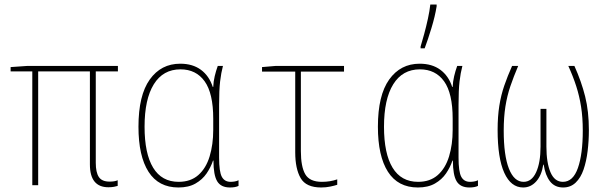

<svg xmlns="http://www.w3.org/2000/svg" viewBox="-20 -820 2690 850"><path d="M460 9Q378 9 378 -92V-504H149V0H123V-504H27V-523L99 -528H502V-504H404V-99Q404 -57 417.5 -36.5Q431 -16 465 -16Q477 -16 485.5 -17.5Q494 -19 501 -22V3Q495 5 484.5 7Q474 9 460 9Z M770 10Q682 10 637.5 -59.5Q593 -129 593 -259Q593 -398 643 -468Q693 -538 778 -538Q833 -538 869.5 -511Q906 -484 922 -435H924Q925 -459 930.5 -482.5Q936 -506 944 -528H967Q959 -498 954.5 -460Q950 -422 950 -355V-122Q950 -60 962 -37.5Q974 -15 1001 -15Q1009 -15 1018.5 -16.5Q1028 -18 1036 -22V3Q1022 10 998 10Q958 10 941.5 -17.5Q925 -45 925 -109H923Q913 -79 894.5 -52Q876 -25 845.5 -7.5Q815 10 770 10ZM771 -15Q824 -15 858 -45Q892 -75 908 -127.5Q924 -180 924 -245V-294Q924 -407 886 -460Q848 -513 779 -513Q702 -513 661 -447Q620 -381 620 -259Q620 -140 658 -77.5Q696 -15 771 -15Z M1402 10Q1335 10 1311 -31.5Q1287 -73 1287 -146V-503H1140V-523L1199 -528H1503V-503H1312V-151Q1312 -82 1331.5 -48.5Q1351 -15 1405 -15Q1442 -15 1473 -26V-2Q1461 2 1442 6Q1423 10 1402 10Z M1830 10Q1742 10 1697.5 -59.5Q1653 -129 1653 -259Q1653 -398 1703 -468Q1753 -538 1838 -538Q1893 -538 1929.5 -511Q1966 -484 1982 -435H1984Q1985 -459 1990.5 -482.5Q1996 -506 2004 -528H2027Q2019 -498 2014.5 -460Q2010 -422 2010 -355V-122Q2010 -60 2022 -37.5Q2034 -15 2061 -15Q2069 -15 2078.5 -16.5Q2088 -18 2096 -22V3Q2082 10 2058 10Q2018 10 2001.5 -17.5Q1985 -45 1985 -109H1983Q1973 -79 1954.5 -52Q1936 -25 1905.5 -7.5Q1875 10 1830 10ZM1831 -15Q1884 -15 1918 -45Q1952 -75 1968 -127.5Q1984 -180 1984 -245V-294Q1984 -407 1946 -460Q1908 -513 1839 -513Q1762 -513 1721 -447Q1680 -381 1680 -259Q1680 -140 1718 -77.5Q1756 -15 1831 -15ZM1842 -614Q1849 -637 1858 -670Q1867 -703 1874.5 -737.5Q1882 -772 1885 -800H1913V-792Q1906 -748 1890 -695.5Q1874 -643 1860 -606H1842Z M2296 10Q2242 10 2212.5 -55Q2183 -120 2183 -245Q2183 -304 2190.5 -351.5Q2198 -399 2212.5 -441Q2227 -483 2247 -528H2274Q2254 -481 2239.5 -438.5Q2225 -396 2217.5 -348.5Q2210 -301 2210 -242Q2210 -132 2233 -73.5Q2256 -15 2298 -15Q2334 -15 2353.5 -57.5Q2373 -100 2373 -171V-338H2399V-171Q2399 -100 2417 -57.5Q2435 -15 2472 -15Q2517 -15 2538.5 -76.5Q2560 -138 2560 -242Q2560 -300 2552.5 -347.5Q2545 -395 2531 -438.5Q2517 -482 2496 -528H2523Q2554 -459 2570.5 -393Q2587 -327 2587 -244Q2587 -197 2581.5 -151.5Q2576 -106 2563.5 -69.5Q2551 -33 2528.5 -11.5Q2506 10 2473 10Q2436 10 2415 -17Q2394 -44 2387 -91H2385Q2378 -44 2354 -17Q2330 10 2296 10Z"/></svg>

Font: Noto Sans Mono Condensed Thin
Style: Regular
Weight: 100
Width: 3
Designer: Monotype Design Team
Foundry: Monotype Imaging Inc.
Version: Version 2.014; ttfautohint (v1.8.4.7-5d5b)